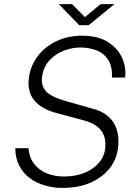

<svg xmlns="http://www.w3.org/2000/svg" viewBox="-20 -906 676 936"><path d="M284.5 10Q238 10 196.5 -2.5Q155 -15 123.2 -39.2Q91.5 -63.5 73.2 -99.5Q55 -135.5 54.5 -183.5H119Q122.5 -138 146.2 -107.2Q170 -76.5 208 -61Q246 -45.5 292 -45.5Q345.5 -45.5 388.8 -62.2Q432 -79 459.5 -109.2Q487 -139.5 492.5 -179.5Q497 -215.5 487.5 -242.8Q478 -270 454 -289Q430 -308 391 -318.5L255 -355Q183 -374 147.5 -416.2Q112 -458.5 121 -527.5Q129 -586.5 164.2 -632.8Q199.5 -679 255.5 -705.5Q311.5 -732 380 -732Q456.5 -732 505 -701.8Q553.5 -671.5 574.8 -624.8Q596 -578 590 -528H526Q528 -583 507 -615Q486 -647 450 -660.8Q414 -674.5 371.5 -674.5Q332.5 -674.5 291.8 -659.2Q251 -644 221.5 -612.2Q192 -580.5 185 -532Q179.5 -488.5 204 -461.2Q228.5 -434 298 -414L429 -377Q472.5 -366 499.2 -345.2Q526 -324.5 539.5 -298Q553 -271.5 556 -241.5Q559 -211.5 555 -181Q548 -128.5 514.2 -85.2Q480.5 -42 422.5 -16Q364.5 10 284.5 10ZM366.5 -783 266.5 -886H331.5L394 -822.5L470.5 -886H538L412 -783Z"/></svg>

Font: Public Sans Thin ExtraLight
Style: Italic
Weight: 250
Italic angle: -8°
Version: Version 2.001